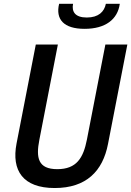

<svg xmlns="http://www.w3.org/2000/svg" viewBox="-20 -960 678 992"><path d="M276 -86C176.5 -86 165 -144.5 183.5 -238.5L279 -730H165L65.5 -218.5C38.5 -79 98.5 11.5 262.5 11.5C426.5 11.5 511 -76.5 538 -216L638 -730H524.5L429 -238.5C410.5 -144.5 376 -86 276 -86ZM357.5 -940.5H285.5C266 -860 309.5 -811 417 -811C525 -811 588 -860 599 -940.5H527C519 -899.5 489 -869.5 428.5 -869.5C368 -869.5 349.5 -899.5 357.5 -940.5Z"/></svg>

Font: Monaspace Neon Medium
Style: Italic
Weight: 500
Italic angle: -11°
Designer: Riley Cran & the Lettermatic Team
Foundry: Lettermatic
Version: Version 1.200 (Monaspace Neon)